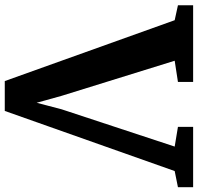

<svg xmlns="http://www.w3.org/2000/svg" viewBox="-54 -758 790 765"><g transform="rotate(-90 340.5 -375.0)"><path d="M-22.5 0V-60.5L42 -73.5L281.5 -750.5H400.5L643 -73.5L702.5 -60.5V0H397V-60.5L481.5 -73.5L341.5 -524.5L314 -623.5L288 -524L139.5 -73.5L218 -60.5V0Z"/></g></svg>

Font: Merriweather 24pt
Style: Bold
Weight: 700
Designer: Eben Sorkin
Foundry: Eben Sorkin
Version: Version 2.100